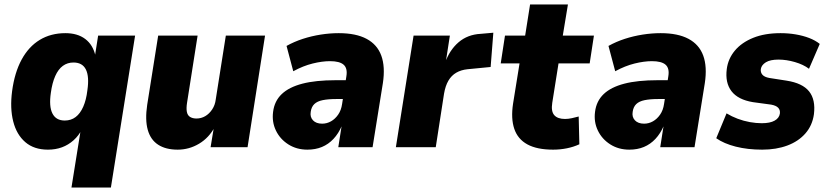

<svg xmlns="http://www.w3.org/2000/svg" viewBox="-20 -657 3691 857"><path d="M299 180 341 -82H347Q332 -52 308.5 -31Q285 -10 256.5 0.5Q228 11 194 11Q132 11 93 -22.5Q54 -56 39 -115Q24 -174 34 -250Q45 -333 76.5 -391Q108 -449 157.5 -479Q207 -509 272 -509Q326 -509 360.5 -483Q395 -457 406 -408L404 -409L418 -498H583L475 180ZM269 -119Q297 -119 317.5 -134.5Q338 -150 351.5 -180.5Q365 -211 370 -254Q379 -315 363.5 -346.5Q348 -378 308 -378Q281 -378 260.5 -363Q240 -348 226.5 -317.5Q213 -287 207 -243Q198 -182 214 -150.5Q230 -119 269 -119Z M773 11Q720 11 686 -11Q652 -33 639.5 -77.5Q627 -122 637 -189L686 -498H862L815 -199Q811 -174 814 -158Q817 -142 828.5 -135Q840 -128 857 -128Q878 -128 896 -138.5Q914 -149 927 -168.5Q940 -188 943 -213L988 -498H1163L1085 0H920L935 -91H939Q913 -42 868.5 -15.5Q824 11 773 11Z M1352 11Q1304 11 1267 -12.5Q1230 -36 1211.5 -74.5Q1193 -113 1199 -158Q1205 -206 1237.5 -237Q1270 -268 1329.5 -283.5Q1389 -299 1478 -299H1541L1528 -215H1482Q1445 -215 1420.5 -210Q1396 -205 1383 -192.5Q1370 -180 1367 -158Q1363 -135 1377 -120Q1391 -105 1418 -105Q1439 -105 1457.5 -115.5Q1476 -126 1489.5 -145.5Q1503 -165 1507 -193L1526 -316Q1532 -352 1514 -368Q1496 -384 1453 -384Q1418 -384 1375.5 -373.5Q1333 -363 1289 -339L1259 -452Q1293 -471 1331.5 -483.5Q1370 -496 1411 -502.5Q1452 -509 1492 -509Q1569 -509 1616.5 -483.5Q1664 -458 1682 -408.5Q1700 -359 1689 -286L1643 0H1490L1505 -96H1506Q1491 -61 1468.5 -37Q1446 -13 1417 -1Q1388 11 1352 11Z M1747 0 1826 -498H1988L1969 -375H1966Q1986 -433 2026.5 -468Q2067 -503 2126 -506L2182 -511L2170 -358L2067 -348Q2038 -345 2016.5 -332.5Q1995 -320 1981.5 -297Q1968 -274 1962 -239L1925 0Z M2449 11Q2377 11 2334 -12.5Q2291 -36 2275.5 -82Q2260 -128 2270 -194L2299 -374H2215L2234 -498H2324L2346 -637H2515L2492 -498H2631L2612 -374H2473L2445 -198Q2439 -160 2454 -143Q2469 -126 2502 -126Q2516 -126 2532.5 -129.5Q2549 -133 2563 -137L2566 -13Q2540 -1 2510 5Q2480 11 2449 11Z M2789 11Q2741 11 2704 -12.5Q2667 -36 2648.5 -74.5Q2630 -113 2636 -158Q2642 -206 2674.5 -237Q2707 -268 2766.5 -283.5Q2826 -299 2915 -299H2978L2965 -215H2919Q2882 -215 2857.5 -210Q2833 -205 2820 -192.5Q2807 -180 2804 -158Q2800 -135 2814 -120Q2828 -105 2855 -105Q2876 -105 2894.5 -115.5Q2913 -126 2926.5 -145.5Q2940 -165 2944 -193L2963 -316Q2969 -352 2951 -368Q2933 -384 2890 -384Q2855 -384 2812.5 -373.5Q2770 -363 2726 -339L2696 -452Q2730 -471 2768.5 -483.5Q2807 -496 2848 -502.5Q2889 -509 2929 -509Q3006 -509 3053.5 -483.5Q3101 -458 3119 -408.5Q3137 -359 3126 -286L3080 0H2927L2942 -96H2943Q2928 -61 2905.5 -37Q2883 -13 2854 -1Q2825 11 2789 11Z M3382 11Q3317 11 3264 -2.5Q3211 -16 3177 -40L3223 -151Q3246 -137 3272.5 -127Q3299 -117 3327 -112Q3355 -107 3380 -107Q3417 -107 3437.5 -118.5Q3458 -130 3461 -150Q3463 -166 3453.5 -176Q3444 -186 3422 -190L3341 -201Q3274 -212 3245 -250Q3216 -288 3224 -349Q3230 -395 3260 -431Q3290 -467 3341.5 -488Q3393 -509 3464 -509Q3499 -509 3531.5 -503.5Q3564 -498 3591.5 -487.5Q3619 -477 3639 -461L3591 -350Q3566 -369 3528 -380Q3490 -391 3455 -391Q3418 -391 3398.5 -379Q3379 -367 3376 -349Q3374 -334 3383 -323.5Q3392 -313 3414 -309L3491 -297Q3562 -286 3591.5 -249Q3621 -212 3613 -147Q3606 -97 3575 -61.5Q3544 -26 3494.5 -7.5Q3445 11 3382 11Z"/></svg>

Font: Nunito Sans 10pt SemiCondensed Black
Style: Italic
Weight: 900
Width: 4
Italic angle: -9°
Designer: Vernon Adams
Foundry: Vernon Adams
Version: Version 3.101;gftools[0.9.27]